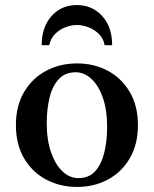

<svg xmlns="http://www.w3.org/2000/svg" viewBox="-20 -730 609 760"><path d="M285 -479Q352 -479 406.5 -450Q461 -421 493.5 -366Q526 -311 526 -235Q526 -158 493.5 -103Q461 -48 406.5 -19Q352 10 285 10Q218 10 163 -19Q108 -48 75.5 -103Q43 -158 43 -235Q43 -311 75.5 -366Q108 -421 163 -450Q218 -479 285 -479ZM290 -25Q333 -25 357.5 -53Q382 -81 393 -127Q404 -173 404 -227Q404 -295 387 -343.5Q370 -392 341.5 -418Q313 -444 280 -444Q238 -444 212.5 -416.5Q187 -389 176 -343Q165 -297 165 -242Q165 -175 182.5 -126Q200 -77 228 -51Q256 -25 290 -25ZM394 -551Q390 -577 372.5 -594.5Q355 -612 331.5 -621.5Q308 -631 284 -631Q261 -631 237.5 -621.5Q214 -612 197 -594.5Q180 -577 175 -551H145Q145 -623 184 -666.5Q223 -710 284 -710Q345 -710 384.5 -666.5Q424 -623 424 -551Z"/></svg>

Font: Brygada 1918 SemiBold
Style: Regular
Weight: 600
Designer: Mateusz Machalski | Borys Kosmynka | Przemek Hoffer
Foundry: NIEPODLEGLA 2018
Version: Version 3.006